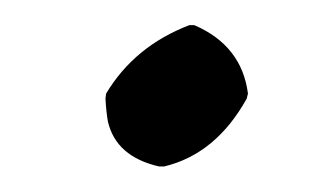

<svg xmlns="http://www.w3.org/2000/svg" viewBox="-20 -122 260 152"><path d="M63.5 -43.9 64 -47.9Q86.4 -85.4 129.9 -102.1H133.8Q171.4 -85.9 176.3 -47.9L175.3 -43.9Q150.9 0 109.9 9.8H106Q71.8 2 65.4 -25.9Q64 -34.2 63.5 -43.9Z"/></svg>

Font: Linux Biolinum Capitals O
Style: Italic Samll Caps
Weight: 400
Italic angle: -12°
Designer: Philipp H. Poll
Foundry: Philipp H. Poll
Version: Version 0.6.2